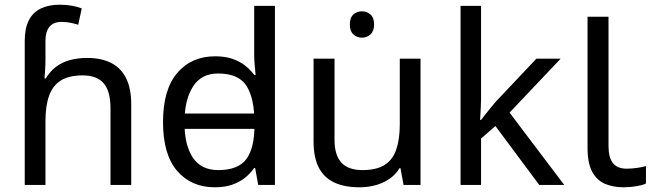

<svg xmlns="http://www.w3.org/2000/svg" viewBox="-20 -785 2772 815"><path d="M85 -611Q85 -665 102.5 -699Q120 -733 153.5 -749Q187 -765 233 -765Q262 -765 286.5 -760.5Q311 -756 327 -749L312 -680Q296 -685 278.5 -688.5Q261 -692 241 -692Q207 -692 190 -671.5Q173 -651 173 -613V-535Q173 -513 171.5 -488Q170 -463 169 -452H174Q193 -483 218.5 -502Q244 -521 277 -530Q310 -539 350 -539Q410 -539 451.5 -518Q493 -497 515 -453.5Q537 -410 537 -343V0H449V-326Q449 -398 420 -431.5Q391 -465 331 -465Q273 -465 238.5 -443.5Q204 -422 188.5 -379Q173 -336 173 -271V0H85Z M721 -238V-303H1097V-238ZM892 10Q792 10 732 -59.5Q672 -129 672 -267Q672 -405 732.5 -475.5Q793 -546 893 -546Q935 -546 966 -535.5Q997 -525 1020 -507Q1043 -489 1059 -467H1065Q1064 -480 1061.5 -505.5Q1059 -531 1059 -546V-760H1147V0H1076L1063 -72H1059Q1043 -49 1020 -30.5Q997 -12 965.5 -1Q934 10 892 10ZM906 -63Q991 -63 1025.5 -109.5Q1060 -156 1060 -250V-266Q1060 -366 1027 -419.5Q994 -473 905 -473Q834 -473 798.5 -416.5Q763 -360 763 -265Q763 -169 798.5 -116Q834 -63 906 -63Z M1517 -737Q1537 -737 1552.5 -723.5Q1568 -710 1568 -681Q1568 -653 1552.5 -639Q1537 -625 1517 -625Q1495 -625 1480 -639Q1465 -653 1465 -681Q1465 -710 1480 -723.5Q1495 -737 1517 -737ZM1765 -536V0H1693L1680 -71H1676Q1659 -43 1632 -25Q1605 -7 1573 1.5Q1541 10 1506 10Q1442 10 1398.5 -10.5Q1355 -31 1333 -74Q1311 -117 1311 -185V-536H1400V-191Q1400 -127 1429 -95Q1458 -63 1519 -63Q1579 -63 1613.5 -85.5Q1648 -108 1662.5 -151.5Q1677 -195 1677 -257V-536Z M2022 -363Q2022 -347 2020.5 -321Q2019 -295 2018 -276H2022Q2028 -284 2040 -299Q2052 -314 2064.5 -329.5Q2077 -345 2086 -355L2257 -536H2360L2143 -307L2375 0H2269L2083 -250L2022 -197V0H1935V-760H2022Z M2627 10Q2583 10 2548.5 -4.5Q2514 -19 2494 -55.5Q2474 -92 2474 -157V-714H2563V-165Q2563 -117 2581.5 -93Q2600 -69 2640 -69Q2662 -69 2685.5 -72.5Q2709 -76 2722 -80V-6Q2708 1 2680.5 5.5Q2653 10 2627 10Z"/></svg>

Font: hexusinhala05
Style: Book
Weight: 400
Designer: Jelle Bosma - Monotype Design Team
Foundry: Monotype Imaging Inc.
Version: Version 2.003